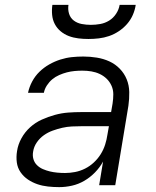

<svg xmlns="http://www.w3.org/2000/svg" viewBox="-20 -760 640 788"><path d="M223 8Q200 8 177 5.5Q154 3 133.5 -4Q113 -11 95 -23Q77 -35 64.5 -53Q52 -71 49 -93.5Q46 -116 50 -140Q54 -167 68 -192.5Q82 -218 103.5 -237.5Q125 -257 151.5 -269Q178 -281 205.5 -288.5Q233 -296 260 -298Q287 -300 314 -300H436L442 -335Q445 -354 445 -373Q445 -392 437.5 -408.5Q430 -425 417.5 -437Q405 -449 389 -456.5Q373 -464 355 -467Q337 -470 318 -470Q302 -470 286 -468.5Q270 -467 254.5 -463Q239 -459 223 -452Q207 -445 194.5 -434.5Q182 -424 172.5 -409.5Q163 -395 160 -379H95Q100 -403 112 -425.5Q124 -448 142 -465.5Q160 -483 182 -495.5Q204 -508 227.5 -515.5Q251 -523 274.5 -525.5Q298 -528 322 -528Q350 -528 377.5 -523.5Q405 -519 429 -508Q453 -497 471.5 -478Q490 -459 500 -434.5Q510 -410 510.5 -382Q511 -354 507 -326L453 0H387L403 -97Q390 -73 370 -52.5Q350 -32 326 -18Q302 -4 275.5 2Q249 8 223 8ZM247 -50Q267 -50 288 -54Q309 -58 329 -68Q349 -78 365.5 -93.5Q382 -109 393.5 -127.5Q405 -146 411.5 -166.5Q418 -187 421 -208L427 -242H314Q295 -242 275 -241Q255 -240 235.5 -235.5Q216 -231 196.5 -224Q177 -217 160 -205Q143 -193 131 -175.5Q119 -158 116 -138Q113 -122 117 -107.5Q121 -93 131.5 -82.5Q142 -72 156 -66Q170 -60 184.5 -56.5Q199 -53 215 -51.5Q231 -50 247 -50ZM343 -600Q322 -600 301.5 -602.5Q281 -605 262.5 -612Q244 -619 229 -631.5Q214 -644 205 -661Q196 -678 194 -698.5Q192 -719 195 -740H261Q258 -721 263.5 -703.5Q269 -686 283 -675.5Q297 -665 315.5 -661.5Q334 -658 353 -658Q372 -658 391.5 -661.5Q411 -665 428 -675.5Q445 -686 456.5 -703.5Q468 -721 471 -740H537Q534 -719 525 -698.5Q516 -678 501 -661Q486 -644 467 -631.5Q448 -619 427.5 -612Q407 -605 385.5 -602.5Q364 -600 343 -600Z"/></svg>

Font: Iosevka Aile Light Oblique
Style: Regular
Weight: 300
Italic angle: -9°
Designer: Belleve Invis
Foundry: Belleve Invis
Version: Version 31.1.0; ttfautohint (v1.8.4)